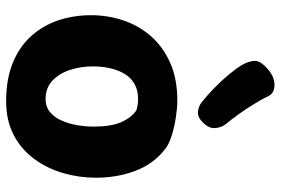

<svg xmlns="http://www.w3.org/2000/svg" viewBox="-165 -746 918 628"><g transform="rotate(90 294.0 -432.0)"><path d="M308.9 -553Q332.7 -553 364.6 -548.1Q396.6 -543.2 425.5 -533.9Q454.4 -524.7 469.2 -511.7Q516.8 -474.7 539.1 -414.9Q561.3 -355.1 561.3 -287Q561.3 -232 546.2 -179.7Q531 -127.4 500.1 -85.2Q469.2 -42.9 422.1 -18Q374.9 6.9 310.9 6.9Q238.1 6.9 184.9 -15.1Q131.7 -37.1 97.1 -75.9Q62.6 -114.7 46.1 -164.9Q29.7 -215.2 29.7 -271Q29.7 -324.6 46.3 -375.1Q63 -425.7 97.4 -465.6Q131.8 -505.4 184.4 -529.2Q237.1 -553 308.9 -553ZM197.1 -276.4Q197.1 -238.9 208.3 -203.3Q219.4 -167.8 243.4 -144.9Q267.3 -122.1 304 -122.1Q329 -122.1 346.6 -136.5Q364.1 -150.9 374.4 -174.6Q384.8 -198.2 389.4 -225.8Q394.1 -253.4 394.1 -278.9Q394.1 -336 379.7 -369.2Q365.2 -402.3 340.8 -419.1Q330.1 -422.3 321.5 -423.4Q312.9 -424.6 303 -424.6Q273.7 -424.6 252.9 -412Q232.1 -399.4 220.2 -378.2Q208.3 -357 202.7 -330.8Q197.1 -304.7 197.1 -276.4ZM382.3 -638.4Q364 -618.7 345.8 -620.5Q327.6 -622.3 315 -632.2Q293.9 -648.9 269.2 -672.7Q244.6 -696.4 223.8 -721.5Q203 -746.6 192.2 -765Q179.9 -787.1 179 -805.7Q178.1 -824.3 205.3 -848.3Q231 -871 258.4 -870.8Q285.8 -870.7 295.8 -848.2Q304.4 -828.7 328.6 -790.6Q352.8 -752.4 385.4 -712.1Q397.2 -697.8 398.9 -677.4Q400.6 -657 382.3 -638.4Z"/></g></svg>

Font: Playpen Sans Arabic
Style: Regular
Weight: 400
Designer: Azza Alameddine, Laura Meseguer, Veronika Burian, José Scaglione
Foundry: TypeTogether
Version: Version 2.000